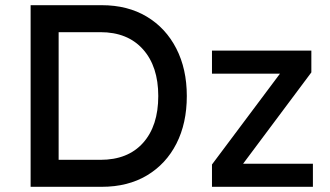

<svg xmlns="http://www.w3.org/2000/svg" viewBox="-20 -720 1271 740"><path d="M98 0V-700H372Q472 -700 545.5 -656Q619 -612 659.5 -533Q700 -454 700 -350Q700 -245 660 -166.5Q620 -88 546.5 -44Q473 0 372 0ZM367 -596H206V-104H367Q473 -104 531.5 -169.5Q590 -235 590 -350Q590 -464 531 -530Q472 -596 367 -596ZM797 0V-86L1059 -436H797V-525H1180V-441L917 -89H1186V0Z"/></svg>

Font: Lexend Deca
Style: Regular
Weight: 400
Designer: Bonnie Shaver-Troup, Thomas Jockin
Foundry: Lexend
Version: Version 1.008; ttfautohint (v1.8.4.7-5d5b)